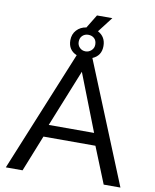

<svg xmlns="http://www.w3.org/2000/svg" viewBox="-99 -1009 875 1084"><g transform="rotate(10 338.5 -467.0)"><path d="M384 -693 667 0H571L487 -208H189L106 0H10L294 -693Q244 -714 244 -770Q244 -805 265.5 -828.5Q287 -852 321 -857L368 -934H456L389 -847Q434 -823 434 -770Q434 -714 384 -693ZM339 -818Q319 -818 305.5 -805Q292 -792 292 -770Q292 -750 305.5 -736.5Q319 -723 339 -723Q358 -723 372.5 -736.5Q387 -750 387 -770Q387 -793 373.5 -805.5Q360 -818 339 -818ZM207 -278H467L339 -606Z"/></g></svg>

Font: Raleway-v4020 Medium
Style: Regular
Weight: 500
Designer: Matt McInerney, Pablo Impallari, Rodrigo Fuenzalida
Foundry: Matt McInerney, Pablo Impallari, Rodrigo Fuenzalida
Version: Version 4.020;PS 004.020;hotconv 1.0.88;makeotf.lib2.5.64775